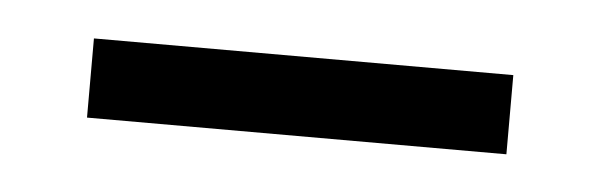

<svg xmlns="http://www.w3.org/2000/svg" viewBox="-23 -347 382 122"><g transform="rotate(5 168.0 -286.0)"><path d="M34 -260.5V-311H301.5V-260.5Z"/></g></svg>

Font: Karla Light
Style: Regular
Weight: 300
Designer: Jonathan Pinhorn
Version: Version 2.004;gftools[0.9.33]